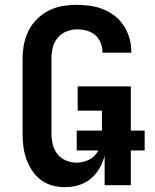

<svg xmlns="http://www.w3.org/2000/svg" viewBox="-20 -763 640 791"><path d="M248 8Q221 8 195 1Q169 -6 147.5 -22.5Q126 -39 111.5 -61.5Q97 -84 88 -109.5Q79 -135 76 -162Q73 -189 73 -215V-520Q73 -550 78.5 -579.5Q84 -609 97.5 -636Q111 -663 132.5 -684.5Q154 -706 181 -719.5Q208 -733 237.5 -738Q267 -743 297 -743Q325 -743 352.5 -739Q380 -735 406 -724.5Q432 -714 454 -696.5Q476 -679 491 -655.5Q506 -632 513.5 -605Q521 -578 521 -550V-546H402V-548Q402 -568 394.5 -587Q387 -606 371.5 -619Q356 -632 336.5 -637Q317 -642 297 -642Q274 -642 252.5 -633Q231 -624 216.5 -606Q202 -588 197 -565.5Q192 -543 192 -520V-215Q192 -192 197 -169.5Q202 -147 216 -129Q230 -111 251.5 -102Q273 -93 296 -93Q319 -93 340.5 -102Q362 -111 376 -129Q390 -147 395 -169.5Q400 -192 400 -215V-307H300V-407H519V0H411V-121Q404 -94 389.5 -69Q375 -44 353 -26Q331 -8 303.5 0Q276 8 248 8ZM296 -143V-225H576V-143Z"/></svg>

Font: R Plex Mono
Style: Bold
Weight: 700
Monospace: yes
Designer: Belleve Invis
Foundry: Belleve Invis
Version: Version 31.8.0